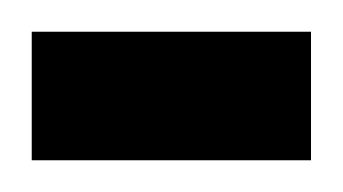

<svg xmlns="http://www.w3.org/2000/svg" viewBox="-50 -101 216 121"><path d="M-30 0V-81H146V0Z"/></svg>

Font: Space Grotesk Medium
Style: Regular
Weight: 500
Designer: Florian Karsten
Foundry: Florian Karsten
Version: Version 2.000